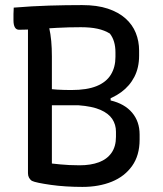

<svg xmlns="http://www.w3.org/2000/svg" viewBox="-20 -730 640 755"><path d="M304 5Q272 5 240 3Q208 1 180 -3Q152 -7 132.5 -11Q113 -15 105 -19Q98 -24 94 -31.5Q90 -39 90 -49Q90 -126 90 -200Q90 -274 90 -347Q90 -420 90 -494.5Q90 -569 90 -647H182L173 -623Q179 -596 181.5 -568.5Q184 -541 184 -508Q184 -456 184 -404.5Q184 -353 184 -301Q184 -249 184 -195.5Q184 -142 184 -87Q201 -85 217.5 -83.5Q234 -82 252 -81Q270 -80 293 -80Q337 -80 369 -92Q401 -104 418.5 -129Q436 -154 436 -192V-212Q436 -240 421.5 -262Q407 -284 375 -298Q343 -312 289 -316H168L169 -356H415V-335Q470 -322 499.5 -287Q529 -252 529 -201V-181Q529 -119 499.5 -77.5Q470 -36 419.5 -15.5Q369 5 304 5ZM34 -700Q106 -706 173 -708Q240 -710 303 -710Q362 -710 404 -696Q446 -682 473.5 -657.5Q501 -633 514 -600.5Q527 -568 527 -531V-511Q527 -464 508.5 -428Q490 -392 456.5 -367.5Q423 -343 376.5 -330Q330 -317 274 -317Q243 -317 218 -319Q193 -321 172 -326L156 -319L154 -383Q180 -379 205.5 -377.5Q231 -376 261 -376Q322 -376 360 -391.5Q398 -407 416 -436.5Q434 -466 434 -506V-524Q434 -547 428.5 -565.5Q423 -584 412 -598Q391 -611 363.5 -617Q336 -623 298 -623Q249 -623 203.5 -620.5Q158 -618 120.5 -615.5Q83 -613 55 -613Q44 -613 38.5 -622.5Q33 -632 33 -650Q33 -663 33 -675Q33 -687 34 -700Z"/></svg>

Font: Rec Mono Semicasual
Style: Regular
Weight: 400
Version: Version 1.085; ttfautohint (v1.8.4.7-5d5b)